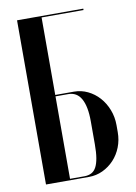

<svg xmlns="http://www.w3.org/2000/svg" viewBox="-81 -752 569 805"><g transform="rotate(-10 203.5 -349.5)"><path d="M152.2 -363V-693H330.8V-699H48.8V0H231.8Q263.2 0 290.8 -13Q318.2 -26 339 -48.2Q359.8 -70.5 371.5 -100.4Q383.2 -130.2 383.2 -164.2V-194Q383.2 -228.5 371.2 -259.4Q359.2 -290.2 338.5 -313.4Q317.8 -336.5 290.2 -349.8Q262.8 -363 232 -363ZM279.8 -130.5Q279.8 -96 275.9 -72.5Q272 -49 264.2 -34.2Q256.5 -19.5 243.8 -12.8Q231 -6 213.5 -6H152.2V-357H206.2Q224.5 -357 238.2 -349.1Q252 -341.2 261.2 -324.9Q270.5 -308.5 275.1 -284.6Q279.8 -260.8 279.8 -228.5Z"/></g></svg>

Font: Moniqa Black
Style: Regular
Weight: 900
Designer: Rajesh Rajput
Foundry: Rajesh Rajput
Version: Version 1.000